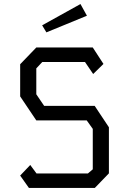

<svg xmlns="http://www.w3.org/2000/svg" viewBox="-20 -932 640 952"><path d="M160 -696.5 80 -613.5V-454L160 -335H410L440 -293V-92.5L416 -72H161L130 -114L80 -61.5L123.5 0H450L520 -72.5V-301L449.5 -407H199L160 -464.5V-593L189.5 -624.5H401.5L442 -565L493 -615L440 -696.5ZM379 -912 189 -806.5 210 -771.5 411 -854Z"/></svg>

Font: Kode
Style: Regular
Weight: 400
Monospace: yes
Designer: Isa Ozler
Foundry: Kadena LLC
Version: Version 1.000;gftools[0.9.28]